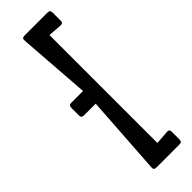

<svg xmlns="http://www.w3.org/2000/svg" viewBox="-297 -759 922 922"><g transform="rotate(-45 164.0 -298.0)"><path d="M137 -273H59Q48 -273 44 -277Q40 -281 40 -292V-340Q40 -351 44 -355Q48 -359 59 -359H137L110 -727Q109 -738 113 -742Q117 -746 128 -746H281Q292 -746 296 -742Q300 -738 300 -727V-676Q300 -665 296 -661Q292 -657 281 -658L213 -663V70L281 65Q292 64 296 68Q300 72 300 83V131Q300 142 296 146Q292 150 281 150H128Q117 150 113 146Q109 142 110 131Z"/></g></svg>

Font: Crete Round
Style: Regular
Weight: 400
Designer: Veronika Burian
Foundry: TypeTogether
Version: Version 1.001